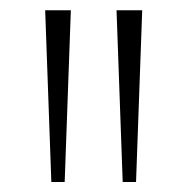

<svg xmlns="http://www.w3.org/2000/svg" viewBox="-20 -828 365 374"><path d="M80 -473.5 68 -808H118L106 -473.5ZM219 -473.5 207 -808H257L245 -473.5Z"/></svg>

Font: Encode Sans SemiCondensed SemiCondensed ExtraLight
Style: Regular
Weight: 200
Width: 4
Designer: Multiple Designers
Foundry: Impallari Type
Version: Version 3.000; ttfautohint (v1.8.3) -l 8 -r 50 -G 200 -x 14 